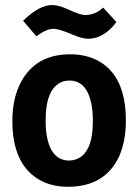

<svg xmlns="http://www.w3.org/2000/svg" viewBox="-20 -715 540 750"><path d="M250 -87.9Q184.6 -87.9 165 -172.9Q158.2 -204.1 158.2 -244.1Q158.2 -370.1 222.7 -395.5Q236.3 -400.4 251 -400.4Q318.4 -400.4 336.9 -309.6Q342.8 -279.3 342.8 -242.2Q342.8 -113.3 274.4 -91.8Q262.7 -87.9 250 -87.9ZM253.9 -502.9Q118.2 -502.9 60.5 -391.6Q28.3 -329.1 28.3 -242.2Q28.3 -79.1 127 -16.6Q176.8 14.6 245.1 14.6Q391.6 14.6 446.3 -106.4Q471.7 -165 471.7 -244.1Q471.7 -417 365.2 -476.6Q317.4 -502.9 253.9 -502.9ZM313.5 -656.2Q293 -656.2 245.1 -678.7Q209 -695.3 184.6 -695.3Q134.8 -695.3 76.2 -639.6Q73.2 -636.7 70.3 -633.8L122.1 -573.2Q161.1 -602.5 189.5 -602.5Q210 -602.5 262.7 -580.1Q300.8 -563.5 325.2 -563.5Q386.7 -564.5 434.6 -628.9L382.8 -685.5Q354.5 -657.2 313.5 -656.2Z"/></svg>

Font: Yaldevi Colombo
Style: Bold
Weight: 700
Designer: Sol Matas, Denzil Rajitha, Kosala Senevirathne and Pathum Egodawatta
Foundry: Mooniak
Version: Version 1.020 ; ttfautohint (v1.6)